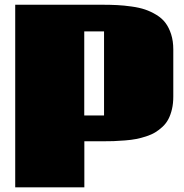

<svg xmlns="http://www.w3.org/2000/svg" viewBox="-20 -799 787 819"><path d="M339.4 -306.6H423.8V-665H339.4ZM44.9 -778.8H413.6Q450.7 -778.8 479.5 -777.3Q508.3 -775.9 541.5 -771.2Q574.7 -766.6 599.1 -758.3Q623.5 -750 647.2 -735.6Q670.9 -721.2 685.8 -701.4Q700.7 -681.6 710 -652.8Q719.2 -624 719.2 -587.9V-387.2Q719.2 -357.9 713.6 -333.7Q708 -309.6 698.5 -291.3Q689 -272.9 673.6 -258.5Q658.2 -244.1 642.1 -234.4Q626 -224.6 603.5 -217.3Q581.1 -210 560.8 -206.1Q540.5 -202.1 513.4 -200Q486.3 -197.8 464.6 -197Q442.9 -196.3 414.1 -196.3H339.8V0H44.9Z"/></svg>

Font: Coda
Style: Heavy
Weight: 800
Version: Version 2.000; ttfautohint (v0.8) -r 50 -G 200 -x